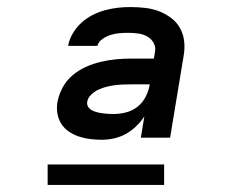

<svg xmlns="http://www.w3.org/2000/svg" viewBox="-20 -713 640 544"><path d="M269 -317Q252 -317 235.5 -319Q219 -321 204 -326Q189 -331 175.5 -340Q162 -349 153.5 -362.5Q145 -376 142.5 -392.5Q140 -409 143 -425Q147 -446 158 -466Q169 -486 186.5 -500.5Q204 -515 224.5 -524Q245 -533 266.5 -538Q288 -543 309 -545Q330 -547 351 -547H416L419 -565Q422 -579 415.5 -591Q409 -603 397.5 -609.5Q386 -616 372 -618Q358 -620 343 -620Q331 -620 319 -619Q307 -618 295 -614.5Q283 -611 271 -603Q259 -595 256 -583H173Q176 -601 186 -618Q196 -635 210 -648Q224 -661 241.5 -670Q259 -679 277.5 -684Q296 -689 313.5 -691Q331 -693 349 -693Q371 -693 392 -690.5Q413 -688 431 -681Q449 -674 465 -662Q481 -650 490.5 -632.5Q500 -615 502 -594.5Q504 -574 500 -553L462 -323H379L389 -383Q379 -368 365.5 -355Q352 -342 336.5 -333.5Q321 -325 303.5 -321Q286 -317 269 -317ZM302 -390Q319 -390 337 -394.5Q355 -399 369.5 -410.5Q384 -422 392.5 -438.5Q401 -455 404 -472V-474H351Q339 -474 327.5 -473.5Q316 -473 304.5 -471.5Q293 -470 281.5 -467Q270 -464 259 -459Q248 -454 238.5 -445Q229 -436 227 -424Q226 -416 230 -410Q234 -404 240.5 -400.5Q247 -397 255 -395Q263 -393 270.5 -392Q278 -391 286 -390.5Q294 -390 302 -390ZM445 -189H115V-247H445Z"/></svg>

Font: Iosevka Aile Medium
Style: Italic
Weight: 500
Italic angle: -9°
Designer: Belleve Invis
Foundry: Belleve Invis
Version: Version 31.1.0; ttfautohint (v1.8.4)